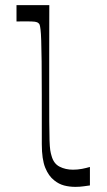

<svg xmlns="http://www.w3.org/2000/svg" viewBox="-20 -720 415 748"><path d="M330.3 2.4Q321.9 3.4 306.6 5.7Q291.4 8 273.9 8Q250.4 8 229.8 2.6Q209.1 -2.9 191.3 -17.3Q169.6 -33.9 156.2 -66.7Q142.9 -99.6 142.9 -158Q142.9 -271.9 142.8 -350.8Q142.7 -429.7 142.2 -480.8Q141.7 -531.9 140.6 -561.5Q139.6 -591.1 137.9 -604.7Q136.3 -618.3 134.6 -623.1Q132.9 -627.8 129.6 -630Q125.1 -634.1 115.9 -635.4Q106.7 -636.7 81.3 -636.7Q73.4 -636.7 64.6 -636.6Q55.7 -636.6 44.3 -636.3V-700H172.1Q172 -662.6 171.9 -628Q171.9 -593.4 171.8 -561.1Q171.7 -528.7 171.7 -497.6Q171.7 -466.6 171.7 -435.9Q171.7 -405.3 171.7 -374.3Q171.7 -294.1 171.9 -246.1Q172.1 -198 173 -172.9Q173.9 -147.7 175.7 -135.4Q177.6 -123 180.9 -112.6Q189.1 -82.4 212.1 -70.7Q235.1 -58.9 264.4 -58.9Q282.3 -58.9 299.6 -62.2Q317 -65.6 330.3 -69.6Z"/></svg>

Font: Ojuju ExtraLight
Style: Regular
Weight: 200
Designer: Chisaokwu Joboson, Mirko Velimirovic
Foundry: Udi Foundry
Version: Version 1.000